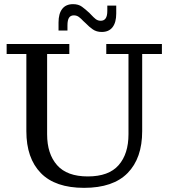

<svg xmlns="http://www.w3.org/2000/svg" viewBox="-20 -894 812 925"><path d="M385 11Q246 11 176.5 -60.5Q107 -132 107 -262V-634H12V-682H314V-634H207V-247Q207 -152.5 255 -98.3Q302.9 -44 403 -44Q504 -44 551.5 -98.3Q599 -152.5 599 -247V-634H492V-682H760V-634H665V-262Q665 -132 595 -60.5Q525 11 385 11ZM470 -740Q445 -740 427 -752.5Q409 -765 394 -781L381 -793L408.4 -834L420 -822Q430 -811 440.5 -802.5Q451 -794 465.3 -794Q481 -794 489 -805.5Q497 -817 497 -842V-867H540V-828.7Q540 -786 522.3 -763Q504.6 -740 470 -740ZM262 -786Q262 -828 279.7 -851Q297.4 -874 332 -874Q358 -874 375 -861.5Q392 -849 408 -834L420 -822L394 -781L381 -793Q371 -804 360.4 -812Q349.8 -820 336 -820Q320 -820 312.5 -808.5Q305 -797 305 -772V-747H262Z"/></svg>

Font: Montagu Slab
Style: Bold
Weight: 700
Designer: Florian Karsten
Foundry: Florian Karsten
Version: Version 1.000